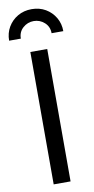

<svg xmlns="http://www.w3.org/2000/svg" viewBox="-119 -997 506 1039"><g transform="rotate(-10 134.0 -477.5)"><path d="M180.7 -727.5V0H87.9V-727.5ZM134.3 -954.6Q177.2 -954.6 210.7 -935.1Q244.1 -915.5 263.7 -882.3Q283.2 -849.1 283.2 -807.6H218.8Q218.8 -843.8 193.4 -866.5Q168 -889.2 134.3 -889.2Q100.6 -889.2 75.2 -866.5Q49.8 -843.8 49.8 -807.6H-14.6Q-14.6 -849.1 4.9 -882.3Q24.4 -915.5 58.1 -935.1Q91.8 -954.6 134.3 -954.6Z"/></g></svg>

Font: Adwaita Sans
Style: Regular
Weight: 400
Designer: Rasmus Andersson
Foundry: rsms
Version: Version 4.001;git-9221beed3